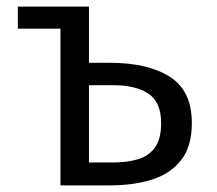

<svg xmlns="http://www.w3.org/2000/svg" viewBox="-20 -560 655 580"><path d="M248.7 -540V-370.3H312.3Q426.2 -370.3 492.8 -328.2Q559.5 -286.2 559.5 -188.2Q559.5 -117.9 527.4 -76.7Q495.4 -35.4 439.7 -17.7Q384.1 0 312.3 0H162.6V-473.3H33.8V-540ZM322.6 -302.6H248.7V-69.2H322.1Q363.1 -69.2 395.9 -78.7Q428.7 -88.2 447.7 -113.8Q466.7 -139.5 466.7 -188.2Q466.7 -251.3 428.5 -276.9Q390.3 -302.6 322.6 -302.6Z"/></svg>

Font: FiraCode Nerd Font
Style: Regular
Weight: 400
Designer: Carrois Corporate, Edenspiekermann AG, Nikita Prokopov
Foundry: Carrois Corporate, Edenspiekermann AG, Nikita Prokopov
Version: Version 6.002;Nerd Fonts 2.1.0